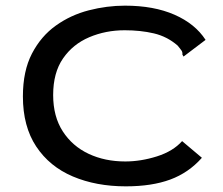

<svg xmlns="http://www.w3.org/2000/svg" viewBox="-20 -649 790 679"><path d="M425 10Q320 10 237.5 -25Q155 -60 108 -131Q61 -202 61 -308Q61 -398 93 -459.5Q125 -521 177.5 -558.5Q230 -596 294 -612.5Q358 -629 422 -629Q524 -629 597 -597Q670 -565 707 -508L637 -455L629 -449L625 -456Q626 -464 622 -470Q618 -476 608 -488Q571 -520 524 -531Q477 -542 421 -542Q354 -542 296 -517.5Q238 -493 203 -442.5Q168 -392 168 -313Q168 -237 202 -184.5Q236 -132 293.5 -105Q351 -78 423 -78Q478 -78 535 -96Q592 -114 624 -150L694 -91Q647 -38 582 -14Q517 10 425 10Z"/></svg>

Font: Inconsolata ExtraExpanded SemiBold
Style: Regular
Weight: 600
Width: 8
Monospace: yes
Designer: Raph Levien, Cyreal, Brenton Simpson
Foundry: Raph Levien, Cyreal, Google
Version: Version 3.001; ttfautohint (v1.8.2.53-6de2)